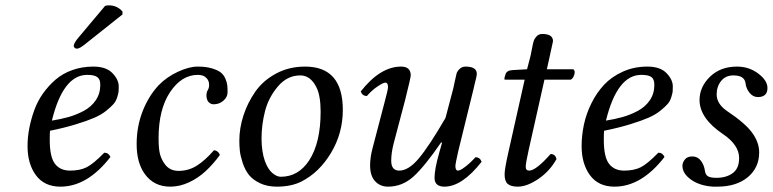

<svg xmlns="http://www.w3.org/2000/svg" viewBox="-20 -688 2890 718"><path d="M373 -666Q379 -668 387 -668Q418 -668 438 -645V-634L301 -525Q278 -506 268 -506Q262 -506 258.5 -510Q255 -514 256 -519Q258 -529 273 -547ZM355 -370Q355 -381 352.5 -388Q350 -395 344 -399.5Q338 -404 329 -406Q320 -408 306 -408Q216 -408 174 -237Q206 -242 235 -250Q264 -258 292.5 -273Q321 -288 338 -313Q355 -338 355 -370ZM167 -199Q166 -191 166 -165Q166 -101 185.5 -75.5Q205 -50 242 -50Q279 -50 304 -62.5Q329 -75 370 -117Q386 -117 393 -101Q307 10 206 10Q146 10 114.5 -32.5Q83 -75 83 -142Q83 -175 89.5 -208.5Q96 -242 108 -275.5Q120 -309 140.5 -338Q161 -367 187.5 -390Q214 -413 250.5 -426Q287 -439 329 -439Q377 -439 400.5 -414.5Q424 -390 424 -365Q424 -352 423.5 -346Q423 -340 418.5 -325Q414 -310 405 -299.5Q396 -289 377.5 -274Q359 -259 332.5 -247.5Q306 -236 263.5 -223Q221 -210 167 -199Z M617 10Q555 10 521 -38Q491 -80 491 -149Q491 -214 513 -271Q535 -328 573 -369Q603 -400 645 -419.5Q687 -439 719 -439Q750 -439 772 -432.5Q794 -426 805.5 -417Q817 -408 823 -393.5Q829 -379 830 -368.5Q831 -358 831 -343Q831 -325 815.5 -311.5Q800 -298 779 -298Q771 -298 764.5 -302.5Q758 -307 755 -314.5Q752 -322 752 -330Q752 -343 757 -351Q762 -359 762 -370Q762 -385 754 -394Q746 -403 737.5 -405.5Q729 -408 720 -408Q659 -408 616 -343.5Q573 -279 573 -171Q573 -129 579 -109Q585 -89 598 -72Q616 -49 648 -49Q685 -49 716 -68.5Q747 -88 780 -126Q787 -126 793.5 -121Q800 -116 802 -108Q777 -74 749 -48Q721 -22 686.5 -6Q652 10 617 10Z M958 -170Q958 -145 961.5 -123Q965 -101 970.5 -86Q976 -71 983 -59.5Q990 -48 998.5 -41Q1007 -34 1014.5 -30.5Q1022 -27 1030 -27Q1096 -27 1136 -88Q1179 -154 1179 -270Q1179 -331 1163 -362Q1141 -406 1103 -406Q1054 -406 1019 -364.5Q984 -323 971 -272Q958 -221 958 -170ZM875 -162Q875 -209 890.5 -256.5Q906 -304 935 -345.5Q964 -387 1012.5 -413Q1061 -439 1121 -439Q1262 -439 1262 -277Q1262 -190 1218 -116.5Q1174 -43 1107 -9Q1069 10 1015 10Q979 10 952 -3Q925 -16 910.5 -34.5Q896 -53 887.5 -79Q879 -105 877 -123.5Q875 -142 875 -162Z M1750 -352 1694 -124Q1683 -76 1683 -67Q1683 -50 1693 -50Q1701 -50 1720 -64.5Q1739 -79 1758 -100Q1775 -100 1781 -83Q1708 10 1642 10Q1605 10 1605 -23Q1605 -55 1622 -115L1633 -154L1630 -156Q1569 -67 1527 -28.5Q1485 10 1431 10Q1402 10 1383 -10Q1364 -30 1364 -70Q1364 -100 1374 -137L1418 -305Q1431 -353 1431 -362Q1431 -379 1421 -379Q1413 -379 1391.5 -364.5Q1370 -350 1352 -329Q1335 -329 1329 -346Q1402 -439 1480 -439Q1516 -439 1516 -406Q1516 -398 1495 -314L1452 -151Q1443 -116 1443 -87Q1443 -50 1473 -50Q1508 -50 1546.5 -96Q1585 -142 1646 -247L1675 -357Q1677 -365 1681 -385Q1685 -405 1687.5 -413.5Q1690 -422 1699 -430.5Q1708 -439 1721 -439Q1763 -439 1763 -412Q1763 -407 1760.5 -396Q1758 -385 1754.5 -371.5Q1751 -358 1750 -352Z M1951 -429 1964 -479Q1966 -487 1969.5 -506.5Q1973 -526 1976 -535Q1979 -544 1987 -552.5Q1995 -561 2008 -561Q2048 -561 2048 -534Q2048 -532 2035 -474L2025 -429H2124Q2132 -423 2127.5 -408.5Q2123 -394 2114 -390H2016L1957 -127Q1946 -78 1946 -64Q1946 -50 1959 -50Q1984 -50 2039 -112Q2057 -112 2061 -93Q2036 -48 1993.5 -19Q1951 10 1916 10Q1891 10 1879 0Q1867 -10 1867 -36Q1867 -56 1881 -118L1942 -390H1872Q1866 -390 1866 -392Q1866 -397 1870 -409Q1874 -425 1898 -426Z M2427 -370Q2427 -392 2416 -400Q2405 -408 2378 -408Q2288 -408 2246 -237Q2278 -242 2307 -250Q2336 -258 2364.5 -273Q2393 -288 2410 -313Q2427 -338 2427 -370ZM2239 -199Q2238 -191 2238 -165Q2238 -101 2257.5 -75.5Q2277 -50 2314 -50Q2351 -50 2376 -62.5Q2401 -75 2442 -117Q2458 -117 2465 -101Q2379 10 2278 10Q2218 10 2186.5 -32.5Q2155 -75 2155 -142Q2155 -181 2163.5 -221.5Q2172 -262 2191.5 -301.5Q2211 -341 2239 -371Q2267 -401 2309 -420Q2351 -439 2401 -439Q2449 -439 2472.5 -414.5Q2496 -390 2496 -365Q2496 -352 2495.5 -346Q2495 -340 2490.5 -325Q2486 -310 2477 -299.5Q2468 -289 2449.5 -274Q2431 -259 2404.5 -247.5Q2378 -236 2335.5 -223Q2293 -210 2239 -199Z M2647 10Q2597 7 2564.5 -16Q2532 -39 2532 -68Q2532 -80 2541 -91.5Q2550 -103 2569 -103Q2589 -103 2601 -87Q2613 -71 2616 -50Q2618 -34 2628 -28.5Q2638 -23 2659 -23Q2696 -23 2720 -40.5Q2744 -58 2744 -97Q2744 -146 2683 -187Q2596 -246 2596 -314Q2596 -363 2635 -401Q2674 -439 2736 -439Q2781 -439 2815.5 -413Q2850 -387 2850 -359Q2850 -325 2814 -325Q2796 -325 2783 -341Q2770 -357 2768 -377Q2764 -406 2723 -406Q2693 -406 2676.5 -385Q2660 -364 2660 -335Q2660 -299 2700 -272Q2766 -228 2792.5 -192Q2819 -156 2819 -118Q2819 -61 2776.5 -25.5Q2734 10 2662 10Z"/></svg>

Font: Linux Libertine O
Style: Italic
Weight: 400
Italic angle: -12°
Designer: Philipp H. Poll
Foundry: Philipp H. Poll
Version: Version 5.1.6